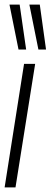

<svg xmlns="http://www.w3.org/2000/svg" viewBox="-22 -810 219 830"><path d="M45 0H-2L82 -534H130ZM58 -596 19 -790H63L91 -596ZM144 -596 105 -790H150L177 -596Z"/></svg>

Font: Georama ExtraCondensed Light
Style: Italic
Weight: 300
Width: 2
Italic angle: -9°
Designer: Jean-Baptiste Levee
Foundry: Production Type
Version: Version 1.000